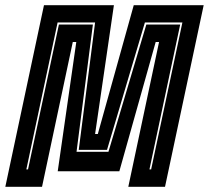

<svg xmlns="http://www.w3.org/2000/svg" viewBox="-40 -720 804 740"><path d="M-19.5 0 129.5 -700H399L326.5 -203.5H337L475.5 -700H745L596 0H454.5L573 -558H560L420 -60H182.5L254 -558H240.5L122 0ZM61.5 -67H68L187 -625.5H318L255 -135H378L524 -625.5H654.5L536 -67H542.5L663 -633.5H518.5L372.5 -142.5H263.5L326.5 -633.5H182Z"/></svg>

Font: Tourney Condensed ExtraBold
Style: Italic
Weight: 800
Width: 3
Italic angle: -12°
Designer: Tyler Finck
Foundry: Etcetera Type Co
Version: Version 1.010; ttfautohint (v1.8.3)